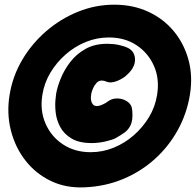

<svg xmlns="http://www.w3.org/2000/svg" viewBox="-20 -725 836 820"><path d="M343 75Q262 79 197.5 48Q133 17 89 -39Q45 -95 26.5 -168Q8 -241 21 -320Q34 -400 75 -469.5Q116 -539 177.5 -592Q239 -645 313.5 -675Q388 -705 468 -705Q548 -705 613 -675Q678 -645 722 -592Q766 -539 785 -469.5Q804 -400 791 -320Q778 -240 739.5 -170Q701 -100 642 -46.5Q583 7 507 39Q431 71 343 75ZM371 -114Q318 -114 285.5 -133.5Q253 -153 237 -183Q221 -213 217.5 -247Q214 -281 218 -309L220 -326Q225 -354 239.5 -390Q254 -426 280 -460Q306 -494 345 -516Q384 -538 438 -538Q464 -538 487.5 -533Q511 -528 527 -520Q554 -506 556.5 -475.5Q559 -445 533 -416L525 -408Q509 -391 481 -379.5Q453 -368 433 -377Q427 -379 423.5 -380Q420 -381 414 -381Q402 -381 392.5 -371Q383 -361 377.5 -348Q372 -335 370 -326L368 -309Q368 -306 369 -297Q370 -288 376 -280Q382 -272 396 -272Q403 -272 418 -278.5Q433 -285 441 -292Q458 -305 482 -304.5Q506 -304 525 -290.5Q544 -277 545 -251Q548 -213 538.5 -192Q529 -171 512 -159Q495 -147 474 -135Q461 -128 431 -121Q401 -114 371 -114ZM367 -75Q418 -75 465 -94Q512 -113 551 -147Q590 -181 616.5 -225Q643 -269 651 -320Q662 -388 637.5 -443.5Q613 -499 563 -532Q513 -565 445 -565Q394 -565 347 -546Q300 -527 261 -493Q222 -459 195.5 -415Q169 -371 161 -320Q150 -253 174.5 -197Q199 -141 249.5 -108Q300 -75 367 -75Z"/></svg>

Font: Winky Sans Black
Style: Italic
Weight: 900
Italic angle: -8.97852°
Designer: Simon Atzbach
Foundry: typofactur
Version: Version 1.205